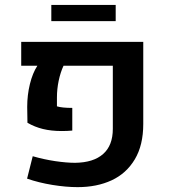

<svg xmlns="http://www.w3.org/2000/svg" viewBox="-20 -751 687 782"><path d="M66.4 0ZM90.3 -23.4 113.3 -114.7Q158.7 -101.6 204.8 -94.7Q251 -87.9 286.1 -87.9Q360.8 -88.9 400.1 -123.8Q439.5 -158.7 439.5 -226.1V-483.4H238.8Q226.1 -456.1 219 -422.1Q211.9 -388.2 211.9 -354V-317.9Q232.4 -311.5 274.4 -311.5V-219.2Q254.4 -217.3 231.4 -217.3Q189 -217.3 155 -225.6Q121.1 -233.9 91.8 -251L90.8 -315.4Q90.8 -363.8 101.8 -408.7Q112.8 -453.6 132.3 -483.4H66.4V-580.6H563.5V-246.1Q563.5 -159.7 529.1 -102.1Q494.6 -44.4 434.6 -16.6Q374.5 11.2 296.4 11.2Q249 11.2 193.6 2.2Q138.2 -6.8 90.3 -23.4ZM189 -731H451.2V-665H189Z"/></svg>

Font: Heebo Medium
Style: Regular
Weight: 500
Designer: Oded Ezer
Foundry: Meir Sadan
Version: Version 2.001; ttfautohint (v1.5.14-ce02) -l 8 -r 50 -G 200 